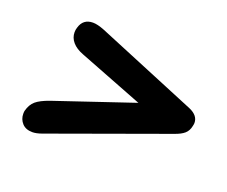

<svg xmlns="http://www.w3.org/2000/svg" viewBox="-85 -685 860 728"><g transform="rotate(20 345.0 -321.5)"><path d="M669 -330Q669 -325 667 -317Q663 -297 650 -285.5Q637 -274 611 -265L141 -95Q119 -87 103 -87Q76 -87 61.5 -103Q47 -119 47 -141Q47 -149 48 -153Q55 -180 72 -194.5Q89 -209 126 -222L443 -329L183 -430Q154 -441 139 -458.5Q124 -476 124 -498Q124 -508 127 -517Q138 -556 178 -556Q196 -556 224 -545L632 -376Q669 -360 669 -330Z"/></g></svg>

Font: Shrikhand
Style: Regular
Weight: 400
Italic angle: -14°
Designer: Jonny Pinhorn
Foundry: Jonny Pinhorn
Version: Version 1.001;PS 1.001;hotconv 1.0.88;makeotf.lib2.5.647800